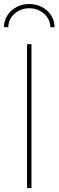

<svg xmlns="http://www.w3.org/2000/svg" viewBox="-41 -951 296 971"><path d="M118.2 -727.5V0H95.7V-727.5ZM106.9 -930.7Q142.6 -930.7 171.9 -915Q201.2 -899.4 218 -872.8Q234.9 -846.2 234.9 -813.5H213.4Q213.4 -853.5 182.1 -881.3Q150.9 -909.2 106.9 -909.2Q63.5 -909.2 32.2 -881.3Q1 -853.5 1 -813.5H-21Q-21 -846.2 -3.9 -872.8Q13.2 -899.4 42.2 -915Q71.3 -930.7 106.9 -930.7Z"/></svg>

Font: Inter 24pt Thin
Style: Regular
Weight: 250
Designer: Rasmus Andersson
Foundry: rsms
Version: Version 4.001;git-66647c0bb